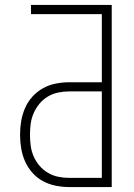

<svg xmlns="http://www.w3.org/2000/svg" viewBox="-20 -755 540 775"><path d="M259 0Q232 0 204.5 -5.5Q177 -11 153 -24Q129 -37 110.5 -58Q92 -79 81 -104Q70 -129 65.5 -156.5Q61 -184 61 -211Q61 -239 65.5 -266Q70 -293 81 -318.5Q92 -344 110.5 -364.5Q129 -385 153 -398.5Q177 -412 204.5 -417.5Q232 -423 259 -423H391V-698H105V-735H431V0ZM259 -37H391V-386H259Q237 -386 215 -381.5Q193 -377 173.5 -365.5Q154 -354 139.5 -336.5Q125 -319 116 -298.5Q107 -278 104 -256Q101 -234 101 -211Q101 -189 104 -166.5Q107 -144 116 -123.5Q125 -103 139.5 -86Q154 -69 173.5 -57.5Q193 -46 215 -41.5Q237 -37 259 -37Z"/></svg>

Font: Iosevka Extralight
Style: Regular
Weight: 200
Monospace: yes
Designer: Belleve Invis
Foundry: Belleve Invis
Version: Version 32.0.1; ttfautohint (v1.8.4)